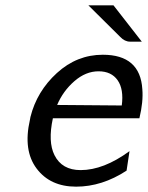

<svg xmlns="http://www.w3.org/2000/svg" viewBox="-20 -689 554 719"><path d="M311 -669H405L511 -533H467Q447 -533 430 -551ZM92 -240Q92 -243 94 -251Q118 -347 193 -415.5Q268 -484 365 -484Q505 -484 513 -355Q517 -308 502 -246H178Q159 -158 184 -108Q212 -52 282 -52Q368 -52 465 -123L454 -50Q362 10 265 10Q168 10 117 -58Q66 -126 92 -240ZM194 -296 436 -294Q444 -355 420.5 -388.5Q397 -422 349 -422Q301 -422 258.5 -385Q216 -348 194 -296Z"/></svg>

Font: Coval
Style: Book Italic
Weight: 350
Foundry: Context Ltd
Version: Version 001.000